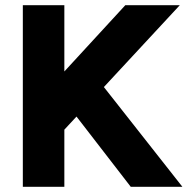

<svg xmlns="http://www.w3.org/2000/svg" viewBox="-20 -720 732 740"><path d="M161 -148 153 -363 463 -700H673ZM68 0V-700H228V0ZM484 0 209 -356 328 -451 683 0Z"/></svg>

Font: Figtree Light ExtraBold
Style: Regular
Weight: 800
Version: Version 2.001;gftools[0.9.30]